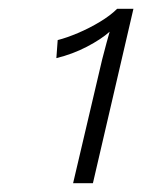

<svg xmlns="http://www.w3.org/2000/svg" viewBox="-20 -749 323 436"><path d="M146 -333 212 -614Q217 -633 222 -652Q227 -671 229 -677Q210 -660 177.5 -643Q145 -626 108 -617L111 -658Q131 -663 157 -674Q183 -685 207 -699.5Q231 -714 246 -729H283L191 -333Z"/></svg>

Font: Work Sans Light
Style: Italic
Weight: 300
Italic angle: -13°
Designer: Wei Huang
Foundry: Wei Huang
Version: Version 2.010; ttfautohint (v1.8.3)